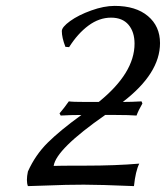

<svg xmlns="http://www.w3.org/2000/svg" viewBox="-20 -630 566 655"><path d="M358.9 -569.8Q318.4 -569.8 281.7 -542.7Q245.1 -515.6 215.8 -469.2L203.1 -470.2Q190.9 -502 190.9 -523.9Q190.9 -537.6 219.2 -558.1Q247.6 -578.6 291 -594.2Q334.5 -609.9 371.1 -609.9Q443.4 -609.9 484.6 -575.2Q525.9 -540.5 525.9 -482.9Q525.9 -379.4 398.9 -282.2Q428.7 -282.2 462.9 -284.2L465.8 -276.9Q452.1 -253.4 445.8 -235.8Q419.4 -237.8 376 -237.8H338.9Q171.4 -121.1 163.1 -64Q175.3 -64.9 270 -64.9Q375 -64.9 455.1 -71.8Q442.4 -46.4 437 4.9Q320.8 0 266.1 0Q233.4 0 204.3 0.7Q175.3 1.5 138.2 2.9Q101.1 4.4 75.2 4.9Q71.8 -3.9 71.8 -16.1Q71.8 -29.3 75.2 -44.9Q100.6 -101.6 143.1 -143.6Q185.5 -185.5 257.8 -237.8Q221.2 -237.8 187 -235.8L183.1 -243.2Q198.7 -261.2 214.8 -284.2Q227.1 -282.2 272 -282.2H316.9Q439 -380.9 439 -481Q439 -521 418.5 -545.4Q397.9 -569.8 358.9 -569.8Z"/></svg>

Font: Linear Smooth
Style: Italic
Weight: 400
Designer: Philipp H. Poll, Flanker
Foundry: Philipp H. Poll, reworked by Flanker
Version: Version 1.061 | FøM Fix